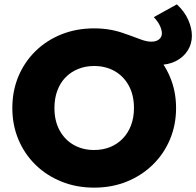

<svg xmlns="http://www.w3.org/2000/svg" viewBox="-20 -845 900 880"><path d="M411.5 15Q330 15 261.5 -12.8Q193 -40.5 142.5 -90Q92 -139.5 64.2 -206Q36.5 -272.5 36.5 -350Q36.5 -428 64.2 -494.5Q92 -561 142.5 -610.5Q193 -660 261.5 -687.5Q330 -715 411.5 -715Q493 -715 561.2 -687Q629.5 -659 680.2 -609Q731 -559 759 -492.8Q787 -426.5 787 -350Q787 -272.5 759 -206Q731 -139.5 680.2 -90Q629.5 -40.5 561.2 -12.8Q493 15 411.5 15ZM411.5 -157.5Q451.5 -157.5 484.8 -171Q518 -184.5 542.5 -209.8Q567 -235 580.5 -270.5Q594 -306 594 -350Q594 -409 570.5 -452.2Q547 -495.5 505.8 -519Q464.5 -542.5 411.5 -542.5Q372 -542.5 338.5 -529Q305 -515.5 280.5 -490.5Q256 -465.5 242.8 -429.8Q229.5 -394 229.5 -350Q229.5 -291 253 -247.8Q276.5 -204.5 317.5 -181Q358.5 -157.5 411.5 -157.5ZM706 -547.5Q671.5 -547.5 635.5 -557.8Q599.5 -568 562.2 -581.5Q525 -595 487 -605.2Q449 -615.5 411.5 -615.5L410.5 -715Q458.5 -715 498.2 -705.8Q538 -696.5 570.2 -684.5Q602.5 -672.5 628 -663.2Q653.5 -654 673.5 -654Q696.5 -654 709.2 -664.8Q722 -675.5 722 -692Q722 -706.5 713.5 -725.8Q705 -745 685 -766.5L790.5 -825Q825.5 -793 842.5 -754.5Q859.5 -716 859.5 -681Q859.5 -643.5 840.2 -613.2Q821 -583 786.5 -565.2Q752 -547.5 706 -547.5Z"/></svg>

Font: Geologica Roman ExtraBold
Style: Regular
Weight: 800
Designer: Sindre Bremnes, Frode Helland
Foundry: Monokrom Skriftforlag AS
Version: Version 1.010;gftools[0.9.28]